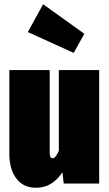

<svg xmlns="http://www.w3.org/2000/svg" viewBox="-20 -864 514 904"><path d="M447 0H280L274 -53Q250 -17 219.5 1.5Q189 20 149 20Q90 20 57 -23.5Q24 -67 24 -140V-534H214V-145Q214 -119 228 -119Q242 -119 257 -154V-534H447ZM183 -844 377 -705 327 -615 111 -713Z"/></svg>

Font: Fira Sans Extra Condensed Black
Style: Regular
Weight: 900
Width: 1
Designer: Carrois Corporate & Edenspiekermann AG
Foundry: Carrois Corporate GbR & Edenspiekermann AG
Version: Version 4.203